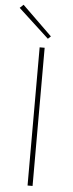

<svg xmlns="http://www.w3.org/2000/svg" viewBox="-73 -925 364 955"><g transform="rotate(5 109.0 -447.0)"><path d="M154 -749 140 -736 -13 -877 5 -894ZM128 0H103V-690H128Z"/></g></svg>

Font: Exo 2.0 Thin
Style: Regular
Weight: 250
Designer: Natanael Gama
Version: Version 1.001;PS 001.001;hotconv 1.0.70;makeotf.lib2.5.58329